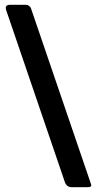

<svg xmlns="http://www.w3.org/2000/svg" viewBox="-20 -762 405 799"><path d="M346 17C355 17 360 14 360 9C360 8 359 6 358 2L109 -727C106 -736 97 -742 88 -742H21C10 -742 4 -738 4 -729C4 -726 5 -721 7 -716L250 -4C255 10 265 17 278 17Z"/></svg>

Font: Libre Franklin
Style: Bold
Weight: 700
Designer: Pablo Impallari, Rodrigo Fuenzalida
Foundry: Impallari Type
Version: Version 1.002; ttfautohint (v1.5)